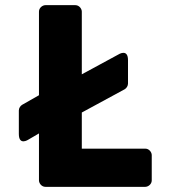

<svg xmlns="http://www.w3.org/2000/svg" viewBox="-20 -699 662 744"><path d="M297 -123V-263L463 -353C470 -357 476 -366 476 -375V-466C476 -512 439 -488 439 -488L297 -411V-654C297 -665 287 -679 272 -679H156C145 -679 131 -669 131 -654V-330L66 -293C59 -289 53 -280 53 -271V-180C53 -133 90 -158 90 -158L131 -182V0C131 11 141 25 156 25H543C554 25 568 15 568 0V-98C568 -109 558 -123 543 -123Z"/></svg>

Font: Falling Sky
Style: Blk
Weight: 900
Designer: Paul D. Hunt
Foundry: Adobe Systems Incorporated
Version: Version 1.02